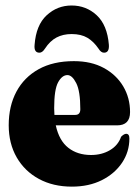

<svg xmlns="http://www.w3.org/2000/svg" viewBox="-20 -686 518 716"><path d="M465 -268Q465 -218.5 416.5 -218.5H188Q200.5 -161.5 234.8 -134.8Q269 -108 319.5 -108Q359.5 -108 390 -126Q420.5 -144 431.5 -176Q442.5 -187 450.5 -187Q462.5 -187 462.5 -169.5Q462.5 -120 435.2 -79.2Q408 -38.5 359.8 -14.2Q311.5 10 248 10Q178 10 125 -18.8Q72 -47.5 42.2 -99.2Q12.5 -151 12.5 -219Q12.5 -290.5 41.2 -344.2Q70 -398 124.2 -428Q178.5 -458 255.5 -458Q320.5 -458 367.2 -432.5Q414 -407 439.5 -364Q465 -321 465 -268ZM182 -282.5Q182 -269.5 183 -257.5H260.5Q279.5 -257.5 279.5 -278.5Q279.5 -346.5 264.2 -376.2Q249 -406 231.5 -406Q211.5 -406 196.8 -379.2Q182 -352.5 182 -282.5ZM247 -559Q215 -559 190.8 -546.2Q166.5 -533.5 147.5 -504.5Q138 -489.5 127 -489.5Q106 -489.5 109 -519Q114.5 -592.5 154 -629Q193.5 -665.5 247 -665.5Q301.5 -665.5 340.8 -629Q380 -592.5 386 -519Q388 -489.5 368 -489.5Q356.5 -489.5 347.5 -504.5Q329 -531.5 305.8 -545.2Q282.5 -559 247 -559Z"/></svg>

Font: Fraunces 144pt S050 Black
Style: Regular
Weight: 900
Version: Version 1.000; ttfautohint (v1.8.3)